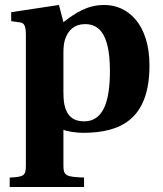

<svg xmlns="http://www.w3.org/2000/svg" viewBox="-20 -522 655 772"><path d="M19 192V230H318V192C245 189 235 185 235 143V0C252 7 287 12 314 12C462 12 581 -40 581 -259C581 -425 494 -502 400 -502C330 -502 284 -470 235 -433L217 -502L25 -473V-437L60 -432C76 -430 84 -421 84 -381V143C84 185 76 189 19 192ZM235 -152V-310C235 -331 237 -351 242 -365C255 -402 280 -425 322 -425C369 -425 422 -399 422 -237C422 -113 395 -34 318 -34C274 -34 248 -57 239 -101C236 -116 235 -133 235 -152Z"/></svg>

Font: Heuristica
Style: Bold
Weight: 700
Version: Version 1.0.1